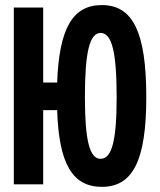

<svg xmlns="http://www.w3.org/2000/svg" viewBox="-20 -723 626 753"><path d="M379.4 9.8C502 9.8 553.7 -95.2 553.7 -341.8C553.7 -595.2 502 -703.1 379.4 -703.1C265.1 -703.1 211.9 -611.8 204.1 -399.4H149.4V-693.4H34.2V0H149.4V-291H204.1C210.9 -80.6 264.2 9.8 379.4 9.8ZM374.5 -100.1C331.5 -100.1 313 -172.4 313 -341.8C313 -518.6 331.5 -593.8 374.5 -593.8C418.9 -593.8 437.5 -518.6 437.5 -341.8C437.5 -172.4 418.9 -100.1 374.5 -100.1Z"/></svg>

Font: Cascadia Code NF SemiBold
Style: Regular
Weight: 600
Monospace: yes
Designer: Aaron Bell
Foundry: Saja Typeworks
Version: Version 2404.023